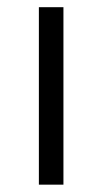

<svg xmlns="http://www.w3.org/2000/svg" viewBox="-20 -503 279 523"><path d="M152.8 -483.4V0H85.9V-483.4Z"/></svg>

Font: Varta
Style: Light
Weight: 300
Designer: Joana Correia, Viktoriya Grabowska, Eben Sorkin
Foundry: Sorkin Type
Version: Version 1.002; ttfautohint (v1.3) -l 8 -r 24 -G 200 -x 12 -H